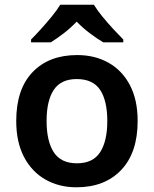

<svg xmlns="http://www.w3.org/2000/svg" viewBox="-20 -786 654 816"><path d="M565 -272Q565 -137 495 -63.5Q425 10 305 10Q231 10 173 -23Q115 -56 82 -119Q49 -182 49 -272Q49 -407 118.5 -479.5Q188 -552 308 -552Q383 -552 441 -519.5Q499 -487 532 -424.5Q565 -362 565 -272ZM178 -272Q178 -186 208.5 -139Q239 -92 307 -92Q375 -92 405.5 -139Q436 -186 436 -272Q436 -358 405.5 -404Q375 -450 306 -450Q239 -450 208.5 -404Q178 -358 178 -272ZM379 -766Q392 -744 414.5 -716.5Q437 -689 461 -663Q485 -637 504 -618V-606H419Q392 -622 362 -644.5Q332 -667 306 -694Q280 -667 251.5 -645Q223 -623 196 -606H112V-618Q131 -637 154.5 -663Q178 -689 200.5 -716.5Q223 -744 236 -766Z"/></svg>

Font: Noto Sans Bassa Vah SemiBold
Style: Regular
Weight: 600
Designer: Monotype Design Team
Foundry: Monotype Imaging Inc.
Version: Version 2.002; ttfautohint (v1.8.4.7-5d5b)